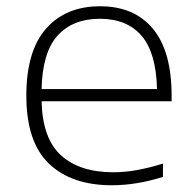

<svg xmlns="http://www.w3.org/2000/svg" viewBox="-20 -568 606 598"><path d="M328.5 9Q202.5 9 132.2 -58.5Q62 -126 62 -270Q62 -409 123.5 -478.8Q185 -548.5 291.5 -548.5Q398 -548.5 456.2 -478.5Q514.5 -408.5 514.5 -269.5V-252.5H109.5Q112.5 -135.5 170.8 -83.5Q229 -31.5 332.5 -31.5Q369.5 -31.5 407.8 -38.5Q446 -45.5 487.5 -58.5V-17Q404.5 9 328.5 9ZM291 -509.5Q206.5 -509.5 159.2 -457Q112 -404.5 109.5 -290.5H469Q466.5 -403.5 421 -456.5Q375.5 -509.5 291 -509.5Z"/></svg>

Font: Encode Sans Expanded ExtraLight
Style: Regular
Weight: 200
Width: 7
Designer: Multiple Designers
Foundry: Impallari Type
Version: Version 3.000; ttfautohint (v1.8.3) -l 8 -r 50 -G 200 -x 14 